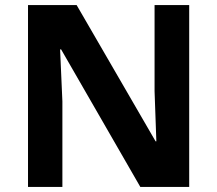

<svg xmlns="http://www.w3.org/2000/svg" viewBox="-20 -734 853 754"><path d="M723 0V-714H587V-376C589 -310 592 -245 594 -179H591L281 -714H90V0H225V-336C222 -404 219 -472 216 -540H220L531 0Z"/></svg>

Font: Noto Traditional Nushu
Style: Bold
Weight: 700
Designer: LIU Zhao
Foundry: LiuZhao Studio
Version: Version 2.003